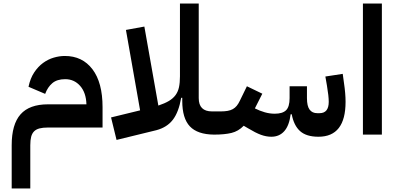

<svg xmlns="http://www.w3.org/2000/svg" viewBox="-20 -760 2240 1084"><path d="M46 60Q46 -58 96 -114.5Q146 -171 251 -171H468Q466 -237 432.5 -275Q399 -313 348 -313Q302 -313 275.5 -290.5Q249 -268 235 -230L141 -270Q151 -318 173 -351Q195 -384 223 -404.5Q251 -425 283 -434.5Q315 -444 346 -444Q445 -444 502 -369Q559 -294 559 -155V-40H251Q222 -40 203 -35Q184 -30 172.5 -18.5Q161 -7 156 12Q151 31 151 60V304H46Z M607 -97 771 -137 691 -591 795 -610 874 -164Q910 -176 933.5 -190Q957 -204 971 -223Q985 -242 990.5 -267.5Q996 -293 996 -329V-740H1102V-206Q1102 -131 1177 -131H1215V-27L1188 0Q1095 -1 1052 -46.5Q1009 -92 1009 -190V-208H1003Q989 -127 956 -84Q923 -41 863 -25L638 30Z M1188 -104 1215 -131H1226Q1248 -131 1265 -134Q1282 -137 1294.5 -144Q1307 -151 1316.5 -162.5Q1326 -174 1334 -191L1374 -273L1461 -231L1419 -148Q1447 -134 1475 -126Q1503 -118 1531 -118Q1575 -118 1595 -137.5Q1615 -157 1615 -206V-273H1713V-206Q1713 -161 1728 -141Q1743 -121 1771 -121H1784Q1836 -121 1836 -185Q1836 -217 1826 -276L1817 -328L1915 -343L1922 -292Q1931 -232 1931 -185Q1931 12 1778 12Q1710 12 1674.5 -19.5Q1639 -51 1627 -115H1621Q1613 -51 1585 -19.5Q1557 12 1512 12Q1483 12 1453 1Q1423 -10 1380 -36L1356 -50Q1326 -19 1287 -9.5Q1248 0 1188 0Z M2029 -740H2136V0H2029Z"/></svg>

Font: IBM Plex Sans Arabic SemiBold
Style: Regular
Weight: 600
Designer: Mike Abbink, Paul van der Laan, Pieter van Rosmalen, Wael Morcos, Khajak Apelian
Foundry: Bold Monday
Version: Version 1.1